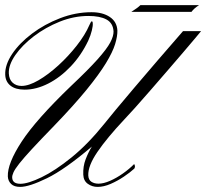

<svg xmlns="http://www.w3.org/2000/svg" viewBox="-20 -732 809 753"><path d="M59.1 1Q35.6 1 23.7 -10.5Q11.7 -22 10.7 -40Q8.8 -90.8 65.2 -177Q121.6 -263.2 258.8 -395Q326.7 -459 362.8 -499.5Q398.9 -540 412.4 -565.4Q425.8 -590.8 425.3 -608.9Q423.3 -641.6 397.7 -655.5Q372.1 -669.4 326.7 -669.4Q270 -669.4 214.1 -647Q158.2 -624.5 112.5 -589.6Q66.9 -554.7 40 -515.9Q13.2 -477.1 14.6 -444.3Q15.6 -420.4 29.5 -407.7Q43.5 -395 64.5 -395Q92.8 -395 131.1 -417.2Q169.4 -439.5 209 -475.6Q248.5 -511.7 281.2 -553.5Q314 -595.2 330.6 -633.8Q336.9 -648.4 339.8 -648.4Q343.8 -648.4 343.8 -639.6Q344.7 -631.8 340.3 -613Q335.9 -594.2 326.2 -572.8Q298.8 -515.1 257.6 -471.7Q216.3 -428.2 169.2 -404.3Q122.1 -380.4 76.7 -380.4Q41 -380.4 21.2 -396Q1.5 -411.6 0.5 -439Q-1 -477.5 27.6 -520.3Q56.2 -563 105.5 -600.1Q154.8 -637.2 215.6 -660.6Q276.4 -684.1 338.9 -684.1Q382.8 -684.1 410.6 -665.5Q438.5 -647 440.4 -612.3Q440.9 -589.8 431.4 -558.8Q421.9 -527.8 395.3 -484.1Q368.7 -440.4 319.6 -380.1Q270.5 -319.8 191.9 -238.3Q138.2 -183.1 105.5 -147.7Q72.8 -112.3 55.7 -90.6Q38.6 -68.8 33 -56.4Q27.3 -43.9 27.8 -35.2Q28.8 -11.2 60.1 -11.2Q89.8 -11.2 143.1 -36.9Q196.3 -62.5 260.7 -114.7Q325.2 -167 389.2 -246.6Q403.3 -264.6 433.8 -301.3Q464.4 -337.9 506.3 -387.5Q548.3 -437 597.4 -494.1Q646.5 -551.3 697.8 -609.9H768.6Q765.1 -605.5 746.1 -582.8Q727.1 -560.1 698 -526.1Q668.9 -492.2 635.5 -453.4Q602.1 -414.6 569.3 -377Q536.6 -339.4 509.5 -309.1Q482.4 -278.8 466.8 -262.7Q399.4 -190.9 362.1 -136.2Q324.7 -81.5 326.2 -43.9Q327.1 -26.4 338.6 -19Q350.1 -11.7 366.2 -11.7Q386.2 -11.7 411.9 -22.9Q437.5 -34.2 462.6 -52Q487.8 -69.8 505.9 -88.4Q508.3 -86.9 509.3 -80.1Q509.3 -74.7 506.8 -70.8Q490.2 -55.7 465.6 -39.1Q440.9 -22.5 413.8 -10.7Q386.7 1 362.8 1Q341.3 1 324.5 -11Q307.6 -22.9 306.6 -46.9Q305.2 -79.6 315.9 -107.4Q326.7 -135.3 340.3 -157.2Q233.9 -66.9 164.1 -33Q94.2 1 59.1 1ZM495.1 -685.5Q505.9 -692.4 515.1 -699Q524.4 -705.6 530.8 -711.9H760.7Q740.7 -699.2 731 -685.5Z"/></svg>

Font: Pinyon Script
Style: Regular
Weight: 400
Designer: Nicole Fally, Eben Sorkin
Foundry: Sorkin Type Co.
Version: Version 1.008; ttfautohint (v1.8.4.7-5d5b)